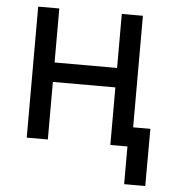

<svg xmlns="http://www.w3.org/2000/svg" viewBox="-51 -588 701 792"><g transform="rotate(5 299.5 -192.5)"><path d="M441.4 -318.8V-238.3H142.1V-318.8ZM162.6 -542.5V0H75.2V-542.5ZM508.8 -542.5V0H421.4V-542.5ZM492.2 156.2V0H455.6V-80.6H580.1L579.6 156.2Z"/></g></svg>

Font: Inter 16pt
Style: Regular
Weight: 400
Version: Version 4.001;git-66647c0bb